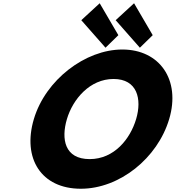

<svg xmlns="http://www.w3.org/2000/svg" viewBox="-20 -1144 1079 1179"><path d="M188 -413C116.2 -172 232.5 15 476.5 15C713.5 15 947.2 -172 1019 -413C1090.7 -654 960.1 -840 731.1 -840C504.1 -840 259.7 -654 188 -413ZM391 -413C427.6 -536 532.2 -659 677.2 -659C823.2 -659 852.6 -536 816 -413C779.4 -290 680.7 -167 530.7 -167C376.7 -167 354.4 -290 391 -413ZM706.8 -928 627.9 -851 479.2 -1020 592.2 -1124ZM917.8 -928 838.9 -851 690.2 -1020 803.2 -1124Z"/></svg>

Font: Hussar
Style: BdOblThree
Weight: 700
Foundry: Cannot Into Space Fonts
Version: Version 2.00